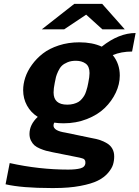

<svg xmlns="http://www.w3.org/2000/svg" viewBox="-20 -763 709 976"><path d="M614.3 -613.8H500.5L418 -688.5L306.2 -613.8H192.4L357.4 -743.2H499.5ZM252.4 -293Q252.4 -231 321.8 -231Q339.4 -231 353.8 -234.9Q368.2 -238.8 378.2 -244.6Q388.2 -250.5 396.5 -260.5Q404.8 -270.5 409.4 -278.8Q414.1 -287.1 418.2 -300Q422.4 -313 424.3 -321Q426.3 -329.1 428.7 -341.8Q435.1 -372.6 435.1 -391.6Q435.1 -425.8 415.3 -439.9Q395.5 -454.1 365.2 -454.1Q341.3 -454.1 322.8 -446.3Q304.2 -438.5 293.9 -428.2Q283.7 -418 275.6 -400.6Q267.6 -383.3 264.6 -371.8Q261.7 -360.4 258.3 -341.8Q252.4 -313.5 252.4 -293ZM97.7 -304.7Q97.7 -335.9 108.4 -368.7Q119.1 -401.4 142.3 -433.6Q165.5 -465.8 198.2 -491.2Q231 -516.6 279.1 -532.2Q327.1 -547.9 383.3 -547.9Q449.7 -547.9 497.1 -525.9Q584.5 -595.2 669.4 -595.2L651.4 -501Q596.2 -501 553.2 -482.9Q588.9 -439 588.9 -378.9Q588.9 -335 568.6 -292Q548.3 -249 512.5 -214.1Q476.6 -179.2 421.6 -157.7Q366.7 -136.2 303.2 -136.2Q277.8 -136.2 255.9 -139.6Q252 -133.3 252 -125Q252 -98.1 312.5 -88.9L446.8 -61Q470.2 -57.1 488.5 -51Q506.8 -44.9 524.2 -34.4Q541.5 -23.9 551 -7.1Q560.5 9.8 560.5 32.2Q560.5 54.2 554.4 74Q548.3 93.8 528.8 116.5Q509.3 139.2 477.1 155.3Q444.8 171.4 387.9 182.1Q331.1 192.9 255.4 192.9H240.2Q91.8 192.9 8.3 173.8L29.3 65.9Q179.2 99.1 326.7 99.1Q365.2 99.1 388.9 92.8Q412.6 86.4 414.1 65.9Q414.1 61 413.6 57.4Q413.1 53.7 411.1 51Q409.2 48.3 408.2 46.9Q407.2 45.4 403.3 43.9Q399.4 42.5 398.2 42Q397 41.5 391.1 40Q385.3 38.6 383.8 38.1L249 11.2Q228.5 7.3 214.4 3.4Q200.2 -0.5 182.9 -7.8Q165.5 -15.1 155 -24.4Q144.5 -33.7 137.2 -48.6Q129.9 -63.5 129.9 -82Q129.9 -129.9 171.9 -168.9Q136.7 -190.9 117.2 -226.6Q97.7 -262.2 97.7 -304.7Z"/></svg>

Font: Aurulent Sans
Style: BoldItalic
Weight: 700
Italic angle: -11°
Version: Version 2007.05.04